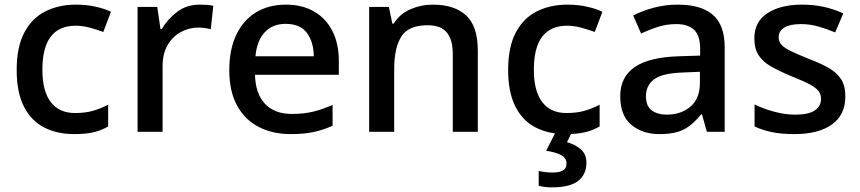

<svg xmlns="http://www.w3.org/2000/svg" viewBox="-20 -569 3713 829"><path d="M300 10Q226 10 170 -19Q114 -48 83 -109.5Q52 -171 52 -267Q52 -366 85 -428.5Q118 -491 176 -520Q234 -549 308 -549Q354 -549 393.5 -540Q433 -531 459 -518L426 -431Q399 -441 367.5 -449.5Q336 -458 307 -458Q163 -458 163 -268Q163 -176 199 -128.5Q235 -81 304 -81Q349 -81 383 -91Q417 -101 447 -117V-23Q418 -6 384 2Q350 10 300 10Z M842 -549Q856 -549 872.5 -548Q889 -547 901 -544L890 -443Q879 -446 864 -448Q849 -450 836 -450Q796 -450 760.5 -430.5Q725 -411 703.5 -374Q682 -337 682 -283V0H574V-539H659L673 -443H678Q704 -487 745 -518Q786 -549 842 -549Z M1214 -549Q1285 -549 1336 -519.5Q1387 -490 1415 -435.5Q1443 -381 1443 -305V-246H1081Q1083 -164 1124.5 -120.5Q1166 -77 1240 -77Q1292 -77 1332.5 -87Q1373 -97 1416 -116V-26Q1376 -8 1334.5 1Q1293 10 1235 10Q1157 10 1097 -21Q1037 -52 1003.5 -113.5Q970 -175 970 -266Q970 -356 1000.5 -419.5Q1031 -483 1086 -516Q1141 -549 1214 -549ZM1213 -466Q1157 -466 1123 -429.5Q1089 -393 1083 -326H1335Q1334 -388 1305 -427Q1276 -466 1213 -466Z M1849 -549Q1942 -549 1992.5 -502.5Q2043 -456 2043 -351V0H1935V-335Q1935 -398 1909 -429Q1883 -460 1826 -460Q1744 -460 1713 -411.5Q1682 -363 1682 -271V0H1574V-539H1659L1674 -467H1680Q1706 -509 1752 -529Q1798 -549 1849 -549Z M2422 10Q2348 10 2292 -19Q2236 -48 2205 -109.5Q2174 -171 2174 -267Q2174 -366 2207 -428.5Q2240 -491 2298 -520Q2356 -549 2430 -549Q2476 -549 2515.5 -540Q2555 -531 2581 -518L2548 -431Q2521 -441 2489.5 -449.5Q2458 -458 2429 -458Q2285 -458 2285 -268Q2285 -176 2321 -128.5Q2357 -81 2426 -81Q2471 -81 2505 -91Q2539 -101 2569 -117V-23Q2540 -6 2506 2Q2472 10 2422 10ZM2512 133Q2512 184 2476.5 212Q2441 240 2363 240Q2346 240 2331 238Q2316 236 2306 233V169Q2317 172 2334 174Q2351 176 2365 176Q2394 176 2410 167.5Q2426 159 2426 137Q2426 113 2402.5 100.5Q2379 88 2338 82L2380 0H2450L2428 45Q2462 54 2487 75Q2512 96 2512 133Z M2906 -549Q3008 -549 3058.5 -504.5Q3109 -460 3109 -365V0H3032L3011 -75H3007Q2972 -31 2933.5 -10.5Q2895 10 2827 10Q2754 10 2706 -30Q2658 -70 2658 -154Q2658 -236 2720 -279Q2782 -322 2910 -326L3003 -329V-358Q3003 -417 2976 -441Q2949 -465 2900 -465Q2859 -465 2821 -453Q2783 -441 2748 -424L2714 -502Q2752 -522 2802 -535.5Q2852 -549 2906 -549ZM2930 -256Q2839 -253 2804 -226.5Q2769 -200 2769 -153Q2769 -111 2794 -92.5Q2819 -74 2859 -74Q2920 -74 2961 -108.5Q3002 -143 3002 -212V-259Z M3630 -153Q3630 -73 3572 -31.5Q3514 10 3410 10Q3354 10 3313 1.5Q3272 -7 3238 -23V-118Q3274 -100 3321.5 -87Q3369 -74 3413 -74Q3472 -74 3498.5 -92.5Q3525 -111 3525 -142Q3525 -160 3515 -174.5Q3505 -189 3477.5 -204Q3450 -219 3397 -240Q3346 -261 3310 -281.5Q3274 -302 3255.5 -330.5Q3237 -359 3237 -404Q3237 -475 3293.5 -512Q3350 -549 3443 -549Q3493 -549 3536.5 -539.5Q3580 -530 3621 -511L3586 -429Q3550 -444 3513.5 -454.5Q3477 -465 3438 -465Q3391 -465 3366.5 -450Q3342 -435 3342 -409Q3342 -390 3353.5 -376.5Q3365 -363 3393.5 -349Q3422 -335 3472 -315Q3522 -296 3557.5 -276Q3593 -256 3611.5 -227Q3630 -198 3630 -153Z"/></svg>

Font: Noto Sans Nag Mundari Medium
Style: Regular
Weight: 500
Version: Version 1.000